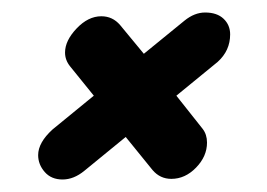

<svg xmlns="http://www.w3.org/2000/svg" viewBox="-20 -396 427 307"><path d="M41 -148Q41 -168 64 -189L130 -243L92 -290Q84 -300 84 -312Q84 -331 102.5 -350.5Q121 -370 142 -370Q160 -370 172 -356L210 -310L275 -363Q291 -376 308 -376Q327 -376 337.5 -366Q348 -356 348 -341Q348 -315 328 -297L262 -243L304 -190Q311 -181 311 -168Q311 -146 293.5 -128Q276 -110 254 -110Q236 -110 224 -124L181 -177L115 -123Q98 -109 80 -109Q62 -109 51.5 -121Q41 -133 41 -148Z"/></svg>

Font: Comic Neue
Style: Bold Italic
Weight: 700
Italic angle: -12°
Designer: Craig Rozynski
Foundry: Craig Rozynski
Version: Version 2.003